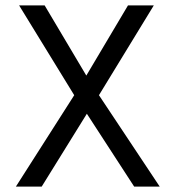

<svg xmlns="http://www.w3.org/2000/svg" viewBox="-20 -694 653 714"><path d="M135 0H39L256 -340L51 -674H146L301 -413L456 -674H552L348 -340L574 0H479L303 -271Z"/></svg>

Font: Hind Guntur
Style: Regular
Weight: 400
Version: Version 1.000;PS 1.0;hotconv 1.0.86;makeotf.lib2.5.63406; tt